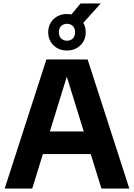

<svg xmlns="http://www.w3.org/2000/svg" viewBox="-20 -1081 768 1101"><path d="M7 0 246 -740H482.5L721.5 0H561.5L354.5 -669H371.5L165 0ZM173 -197.5 208 -327H520L554.5 -197.5ZM364 -791.5Q317.5 -791.5 287 -821Q256.5 -850.5 256.5 -896Q256.5 -941.5 287 -971Q317.5 -1000.5 364 -1000.5Q410.5 -1000.5 441 -971Q471.5 -941.5 471.5 -896Q471.5 -850.5 441 -821Q410.5 -791.5 364 -791.5ZM364 -847.5Q385 -847.5 397.8 -860.8Q410.5 -874 410.5 -896Q410.5 -918.5 397.8 -931.5Q385 -944.5 364 -944.5Q343.5 -944.5 330.5 -931.5Q317.5 -918.5 317.5 -896Q317.5 -874 330.5 -860.8Q343.5 -847.5 364 -847.5ZM441 -931.5 371 -975.5 441.5 -1061H557.5Z"/></svg>

Font: Encode Sans SC Condensed Thin
Style: Bold
Weight: 700
Version: Version 3.002